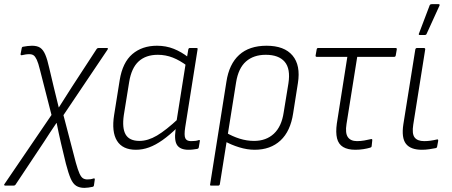

<svg xmlns="http://www.w3.org/2000/svg" viewBox="-59 -716 2194 932"><path d="M351 196Q327 196 311 186Q295 176 284 150.5Q273 125 261 79L237 -21Q231 -45 226 -70.5Q221 -96 216 -119H215Q199 -96 184.5 -73.5Q170 -51 155 -28L16 181Q13 185 7 185H-34Q-37 185 -38.5 182.5Q-40 180 -37 177L191 -158L135 -377Q127 -410 119.5 -426Q112 -442 104 -447.5Q96 -453 83 -453Q73 -453 64.5 -451.5Q56 -450 47 -448Q40 -447 41 -454L46 -480Q47 -488 52 -489Q63 -491 74.5 -492.5Q86 -494 96 -494Q122 -494 136.5 -484Q151 -474 161 -450.5Q171 -427 180 -386L202 -293Q208 -268 214 -244Q220 -220 226 -195H227Q243 -220 258.5 -244.5Q274 -269 290 -294L410 -478Q413 -483 419 -483H460Q468 -483 463 -475L249 -157L309 73Q319 109 327 126.5Q335 144 344 149.5Q353 155 365 155Q373 155 380 154Q387 153 396 150Q402 149 401 156L397 184Q396 190 390 191Q380 193 370 194.5Q360 196 351 196Z M601 11Q536 11 509 -32.5Q482 -76 495 -158L522 -327Q536 -413 583.5 -453.5Q631 -494 703 -494Q747 -494 784.5 -479Q822 -464 855 -438L850 -396Q814 -423 779.5 -436.5Q745 -450 707 -450Q649 -450 614 -418Q579 -386 568 -318L542 -157Q533 -94 551 -63Q569 -32 618 -32Q659 -32 703 -58Q747 -84 808 -141L802 -97Q764 -60 730 -36Q696 -12 664.5 -0.5Q633 11 601 11ZM856 11Q817 11 801.5 -10.5Q786 -32 793 -84L797 -106V-122L843 -412L847 -428L855 -476Q857 -483 862 -483H895Q902 -483 900 -476L840 -98Q834 -59 840.5 -45Q847 -31 868 -31Q879 -31 888.5 -32Q898 -33 906 -36Q913 -37 911 -31L906 -1Q905 6 897 7Q889 8 879.5 9.5Q870 11 856 11Z M966 185Q959 185 961 179L1040 -319Q1053 -405 1102 -449.5Q1151 -494 1235 -494Q1321 -494 1361 -446.5Q1401 -399 1387 -312L1364 -166Q1351 -79 1302.5 -34Q1254 11 1177 11Q1141 11 1102 -1Q1063 -13 1031 -31L1037 -73Q1069 -54 1104 -43Q1139 -32 1174 -32Q1233 -32 1270.5 -67Q1308 -102 1318 -170L1341 -311Q1352 -382 1323 -416Q1294 -450 1231 -450Q1172 -450 1135 -417.5Q1098 -385 1087 -316L1008 179Q1006 185 1000 185Z M1666 11Q1629 11 1606.5 -2.5Q1584 -16 1577 -44.5Q1570 -73 1576 -116L1627 -440H1479Q1472 -440 1473 -447L1478 -475Q1479 -483 1485 -483H1862Q1868 -483 1867 -476L1862 -447Q1861 -440 1854 -440H1675L1623 -114Q1616 -70 1629.5 -50.5Q1643 -31 1674 -31Q1692 -31 1709 -34Q1726 -37 1743 -41Q1749 -42 1748 -34L1745 -6Q1744 -2 1742 -1Q1740 0 1737 1Q1724 5 1705 8Q1686 11 1666 11Z M1989 11Q1934 11 1911.5 -18Q1889 -47 1899 -113L1957 -476Q1959 -483 1965 -483H1998Q2006 -483 2005 -476L1947 -111Q1940 -67 1953.5 -49Q1967 -31 2000 -31Q2015 -31 2030 -33Q2045 -35 2062 -39Q2069 -41 2068 -32L2063 -5Q2062 2 2056 3Q2042 6 2024 8.5Q2006 11 1989 11ZM1978 -546Q1975 -546 1974 -548.5Q1973 -551 1975 -554L2027 -691Q2029 -694 2031.5 -695Q2034 -696 2038 -696H2070Q2073 -696 2074.5 -694Q2076 -692 2074 -688L2012 -552Q2010 -546 2002 -546Z"/></svg>

Font: Sofia Sans Semi Condensed Light
Style: Italic
Weight: 300
Italic angle: -9°
Version: Version 4.100